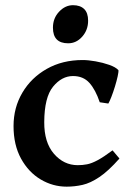

<svg xmlns="http://www.w3.org/2000/svg" viewBox="-20 -698 496 733"><path d="M234.4 14.6Q181.6 14.6 135.3 -12.9Q88.9 -40.5 60.3 -92.5Q31.7 -144.5 31.7 -216.8Q31.7 -287.1 65.4 -344.2Q99.1 -401.4 158.7 -435.1Q218.3 -468.8 295.4 -468.8Q316.9 -468.8 344.7 -463.9Q372.6 -459 397 -450.4Q421.4 -441.9 432.1 -430.2Q433.1 -424.3 429.2 -406.5Q425.3 -388.7 418.7 -367.2Q412.1 -345.7 405 -327.6Q397.9 -309.6 393.6 -302.7L360.8 -307.6Q344.7 -355.5 321.3 -381.6Q297.9 -407.7 258.8 -407.7Q215.8 -407.7 182.6 -367.2Q149.4 -326.7 148.9 -231.9Q148.4 -154.3 186 -110.8Q223.6 -67.4 276.9 -67.4Q295.4 -67.4 312.7 -70.8Q330.1 -74.2 352.8 -86.4Q375.5 -98.6 409.7 -124L436 -92.8Q393.6 -44.9 359.4 -22Q325.2 1 295.2 7.8Q265.1 14.6 234.4 14.6ZM240.2 -532.7Q182.1 -532.7 182.1 -592.3Q182.1 -628.4 205.6 -653.3Q229 -678.2 258.8 -678.2Q286.1 -678.2 301.3 -663.6Q316.4 -648.9 316.4 -619.1Q316.4 -583.5 293.9 -558.1Q271.5 -532.7 240.2 -532.7Z"/></svg>

Font: David Libre
Style: Bold
Weight: 700
Designer: Ismar David, J. Victor Gaultney, Annie Olsen and Meir Sadan
Foundry: Monotype Imaging Inc. & SIL International
Version: Version 1.100; ttfautohint (v1.8.4.7-5d5b)